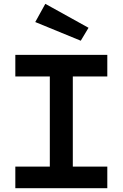

<svg xmlns="http://www.w3.org/2000/svg" viewBox="-20 -982 640 1002"><path d="M60 -695.5V-583H240V-112.5H60V0H540V-112.5H360V-583H540V-695.5ZM216.5 -962 164 -867 401.5 -769.5 442 -837Z"/></svg>

Font: Kode Mono
Style: Regular
Weight: 400
Monospace: yes
Designer: Isa Ozler
Foundry: Kadena LLC
Version: Version 1.000;gftools[0.9.28]